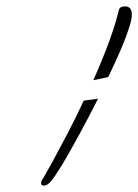

<svg xmlns="http://www.w3.org/2000/svg" viewBox="-20 -487 434 603"><path d="M273 -235Q302 -300 322.5 -356Q343 -412 353 -454Q355 -467 373 -467Q394 -467 394 -441Q394 -424 383 -393Q373 -362 356.5 -324.5Q340 -287 320 -245ZM118 96Q109 96 109 88Q109 81 115 74Q125 57 145 20.5Q165 -16 191 -65.5Q217 -115 243 -171L288 -177Q258 -118 229.5 -65.5Q201 -13 178 25.5Q155 64 141 81Q129 96 118 96Z"/></svg>

Font: WindSong Medium
Style: Regular
Weight: 500
Designer: Robert E. Leuschke
Foundry: Robert E. Leuschke
Version: Version 1.010; ttfautohint (v1.8.3)